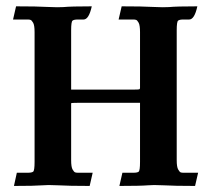

<svg xmlns="http://www.w3.org/2000/svg" viewBox="-20 -598 678 618"><path d="M607.9 0.5Q540 0.5 507.8 -1.5Q490.2 -2.4 476.1 -2.4Q466.8 -2.4 455.6 -1.5Q431.6 0.5 364.3 0.5L374 -42H409.7Q421.9 -42 426.3 -45.4Q430.7 -48.8 430.7 -76.7V-267.1H232.4Q209.5 -267.1 209 -265.6V-82.5Q209 -60.5 213.6 -52.5Q218.3 -44.4 221.9 -43.2Q225.6 -42 230.5 -42H278.3L268.6 0.5Q200.7 0.5 168 -1.5Q150.9 -2.4 136.7 -2.4Q127 -2.4 116.2 -1.5Q91.8 0.5 24.9 0.5L34.2 -42H69.8Q82 -42 86.7 -45.4Q91.3 -48.8 91.3 -76.7V-494.6Q91.3 -516.6 86.7 -524.7Q82 -532.7 78.4 -533.9Q74.7 -535.2 69.8 -535.2H22L31.7 -577.6Q99.6 -577.6 131.8 -575.7Q149.4 -574.7 163.6 -574.7Q172.9 -574.7 184.1 -575.2Q208 -577.6 275.4 -577.6Q266.1 -535.2 249 -535.2H230.5Q217.8 -535.2 213.4 -531.5Q209 -527.8 209 -500.5V-309.6H406.7Q426.3 -309.6 428.5 -310.5Q430.7 -311.5 430.7 -315.4V-494.6Q430.7 -516.6 426.3 -524.7Q421.9 -532.7 418.2 -533.9Q414.6 -535.2 409.7 -535.2H361.8L371.6 -577.6Q439.5 -577.6 471.7 -575.7Q489.3 -574.7 503.4 -574.7Q512.7 -574.7 523.9 -575.2Q547.9 -577.6 615.2 -577.6Q606 -535.2 588.9 -535.2H569.8Q557.6 -535.2 553.2 -531.5Q548.8 -527.8 548.8 -500.5V-82.5Q548.8 -60.5 553.5 -52.5Q558.1 -44.4 561.5 -43.2Q564.9 -42 569.8 -42H617.7Z"/></svg>

Font: Quaaykop
Style: Bold
Weight: 700
Designer: Tup Wanders
Foundry: Free font, DO NOT SELL
Version: Version 1.00;July 31, 2023;FontCreator 11.5.0.2430 64-bit